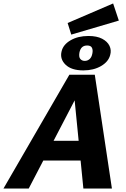

<svg xmlns="http://www.w3.org/2000/svg" viewBox="-44 -1090 728 1110"><path d="M438 0 381 -576H422L122 0H-24L357 -658H504L603 0ZM123 -162 188 -276H472L504 -162ZM368 -890 347 -957 610 -1070 643 -971ZM438 -683Q369 -683 335 -716Q301 -749 312 -793Q321 -832 364 -857Q407 -882 467 -882Q516 -882 546.5 -866Q577 -850 589 -825Q601 -800 593 -772Q583 -733 540 -708Q497 -683 438 -683ZM446 -738Q462 -738 474 -748.5Q486 -759 490 -781Q494 -801 487.5 -814Q481 -827 460 -827Q441 -827 430 -816.5Q419 -806 415 -785Q411 -760 420.5 -749Q430 -738 446 -738Z"/></svg>

Font: Ysabeau ExtraBold
Style: Italic
Weight: 800
Italic angle: -12°
Designer: Christian Thalmann (Catharsis Fonts)
Version: Version 2.002